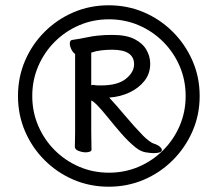

<svg xmlns="http://www.w3.org/2000/svg" viewBox="-20 -699 820 726"><path d="M735 -336Q735 -265 708 -203Q681 -141 633.5 -93.5Q586 -46 524 -19.5Q462 7 391 7Q320 7 258 -19.5Q196 -46 148.5 -93.5Q101 -141 74.5 -203Q48 -265 48 -336Q48 -407 74.5 -469Q101 -531 148.5 -578.5Q196 -626 258 -652.5Q320 -679 391 -679Q462 -679 524 -652.5Q586 -626 633.5 -578.5Q681 -531 708 -469Q735 -407 735 -336ZM682 -336Q682 -396 659.5 -448.5Q637 -501 597 -541Q557 -581 504.5 -603.5Q452 -626 392 -626Q332 -626 279.5 -603.5Q227 -581 187 -541Q147 -501 124.5 -448.5Q102 -396 102 -336Q102 -276 124.5 -223.5Q147 -171 187 -131Q227 -91 279.5 -68.5Q332 -46 392 -46Q452 -46 504.5 -68.5Q557 -91 597 -131Q637 -171 659.5 -223.5Q682 -276 682 -336ZM264 -495Q256 -500 250 -512Q244 -524 244 -534Q244 -547 253 -548Q266 -550 281.5 -552.5Q297 -555 315 -559Q328 -562 351.5 -564.5Q375 -567 405 -567Q458 -567 489 -551Q520 -535 534 -510Q548 -485 548 -458Q548 -421 526.5 -393.5Q505 -366 470 -349.5Q435 -333 393 -330Q420 -301 453.5 -261Q487 -221 521 -186Q531 -176 542 -167.5Q553 -159 561 -156Q575 -152 583.5 -145Q592 -138 592 -132Q592 -120 560 -120Q550 -120 531 -123Q512 -126 492 -142Q465 -164 438 -195Q411 -226 387 -256Q363 -286 344 -305Q341 -308 335.5 -312.5Q330 -317 325 -319V-203Q325 -183 325.5 -163.5Q326 -144 326 -133Q326 -128 319.5 -125.5Q313 -123 304 -123Q291 -123 277 -128.5Q263 -134 263 -144Q263 -151 263.5 -168.5Q264 -186 264 -203ZM325 -376Q327 -378 332 -378Q336 -378 338 -377Q344 -376 350 -376Q356 -376 362 -376Q425 -376 456 -401Q487 -426 487 -456Q487 -511 404 -511Q382 -511 362 -508.5Q342 -506 325 -500Z"/></svg>

Font: QiushuiShotai
Style: Regular
Weight: 600
Designer: Fontworks Inc.
Foundry: Fontworks Inc.
Version: Version 1.250